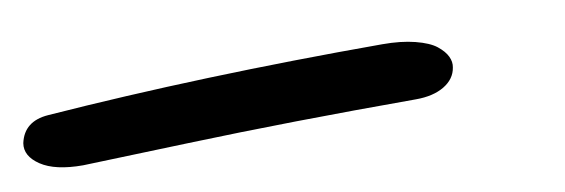

<svg xmlns="http://www.w3.org/2000/svg" viewBox="-46 -2 771 262"><g transform="rotate(-10 340.0 129.0)"><path d="M55.2 174.8Q16.6 174.8 -3.2 161.6Q-22.9 148.4 -20 130.9Q-13.7 101.6 20 99.1Q235.4 83 485.8 83Q511.7 83 531 87.9Q550.3 92.8 559.8 100.3Q569.3 107.9 573 115.7Q576.7 123.5 575.2 130.9Q572.8 146.5 557.4 155.8Q542 165 518.1 165Q343.8 165 201.4 169.9Q59.1 174.8 55.2 174.8Z"/></g></svg>

Font: Shantell Sans Irregular
Style: Italic
Weight: 400
Italic angle: -11.31°
Designer: Stephen Nixon, Anya Danilova, Shantell Martin
Foundry: Arrow Type
Version: Version 1.006;[9816181b4]